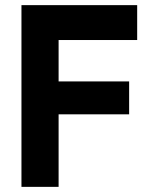

<svg xmlns="http://www.w3.org/2000/svg" viewBox="-20 -727 600 747"><path d="M63.5 -707H513.7V-571.3H208V-410.2H482.4V-282.2H208V0H63.5Z"/></svg>

Font: Wanted Sans
Style: Bold
Weight: 700
Designer: Original Design by Kil Hyung-jin and Kang Hanbin, Wanted Lab, Inc; Hangeul from Source Han Sans by Jang Soo-young and Ka
Foundry: Wanted Lab, Inc.
Version: Version 1.000